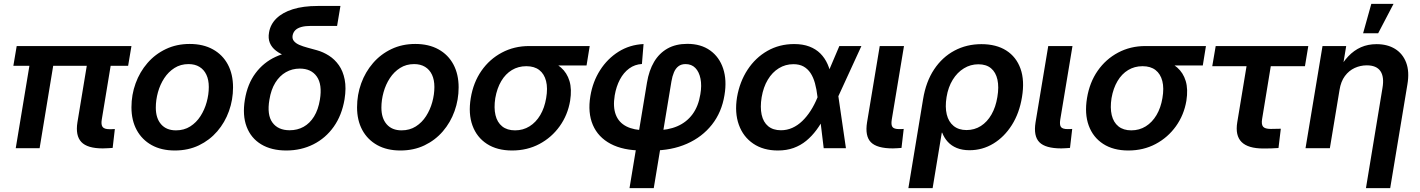

<svg xmlns="http://www.w3.org/2000/svg" viewBox="-20 -758 7265 982"><path d="M505.4 1Q426.8 1 396 -31.7Q365.2 -64.5 376 -132.3L436 -495.1H558.1L500.5 -146.5Q496.1 -120.1 504.9 -108.6Q513.7 -97.2 540 -97.2Q547.9 -97.2 554.9 -97.4Q562 -97.7 567.4 -98.1L556.2 -1.5Q545.9 -1 532.5 0Q519 1 505.4 1ZM60.5 0 142.6 -495.1H264.2L182.6 0ZM48.3 -421.4 65.4 -522.5H652.3L635.3 -421.4Z M874 11.7Q805.2 11.7 755.6 -15.9Q706.1 -43.5 679.2 -93Q652.3 -142.6 652.3 -209Q652.3 -273.4 673.6 -331.8Q694.8 -390.1 734.1 -435.5Q773.4 -481 828.4 -507.1Q883.3 -533.2 950.2 -533.2Q1019 -533.2 1068.8 -505.6Q1118.7 -478 1145.3 -428.2Q1171.9 -378.4 1171.9 -311Q1171.9 -248 1151.1 -189.9Q1130.4 -131.8 1091.3 -86.4Q1052.2 -41 997.3 -14.6Q942.4 11.7 874 11.7ZM879.9 -91.3Q921.4 -91.3 952.9 -111.3Q984.4 -131.3 1005.4 -164.1Q1026.4 -196.8 1037.1 -235.8Q1047.9 -274.9 1047.9 -313Q1047.9 -349.6 1035.6 -375.7Q1023.4 -401.9 1000.2 -416Q977.1 -430.2 944.3 -430.2Q903.8 -430.2 872.6 -410.4Q841.3 -390.6 820.1 -358.2Q798.8 -325.7 787.8 -286.1Q776.9 -246.6 776.9 -207.5Q776.9 -153.3 804 -122.3Q831.1 -91.3 879.9 -91.3Z M1444.3 11.7Q1368.2 11.7 1315.9 -19.8Q1263.7 -51.3 1241.5 -109.6Q1219.2 -168 1232.4 -248Q1245.6 -328.6 1286.9 -383.8Q1328.1 -439 1390.1 -467.5Q1452.1 -496.1 1527.8 -496.1L1520 -449.2Q1478.5 -457.5 1445.8 -469.7Q1413.1 -481.9 1391.4 -498.8Q1369.6 -515.6 1360.1 -538.8Q1350.6 -562 1356 -591.8Q1362.8 -633.3 1393.6 -663.6Q1424.3 -693.8 1477.5 -710.7Q1530.8 -727.5 1605 -727.5H1721.2L1704.1 -625.5H1570.3Q1541 -625.5 1521 -619.9Q1501 -614.3 1490.2 -603.3Q1479.5 -592.3 1476.6 -576.7Q1473.6 -559.6 1483.4 -547.9Q1493.2 -536.1 1511.2 -528.3Q1529.3 -520.5 1553 -514.2Q1576.7 -507.8 1601.1 -501Q1632.8 -492.2 1662.4 -473.4Q1691.9 -454.6 1713.1 -424.6Q1734.4 -394.5 1742.9 -351.3Q1751.5 -308.1 1742.2 -250Q1728.5 -168.5 1687 -109.9Q1645.5 -51.3 1582.8 -19.8Q1520 11.7 1444.3 11.7ZM1461.4 -91.8Q1501 -91.8 1532.7 -109.4Q1564.5 -127 1586.2 -162.1Q1607.9 -197.3 1616.2 -248.5Q1628.9 -325.7 1600.3 -366.5Q1571.8 -407.2 1513.2 -407.2Q1474.6 -407.2 1442.4 -388.9Q1410.2 -370.6 1388.2 -335.2Q1366.2 -299.8 1357.9 -248Q1344.7 -170.4 1373.5 -131.1Q1402.3 -91.8 1461.4 -91.8Z M2027.8 11.7Q1959 11.7 1909.4 -15.9Q1859.9 -43.5 1833 -93Q1806.2 -142.6 1806.2 -209Q1806.2 -273.4 1827.4 -331.8Q1848.6 -390.1 1887.9 -435.5Q1927.2 -481 1982.2 -507.1Q2037.1 -533.2 2104 -533.2Q2172.9 -533.2 2222.7 -505.6Q2272.5 -478 2299.1 -428.2Q2325.7 -378.4 2325.7 -311Q2325.7 -248 2304.9 -189.9Q2284.2 -131.8 2245.1 -86.4Q2206.1 -41 2151.1 -14.6Q2096.2 11.7 2027.8 11.7ZM2033.7 -91.3Q2075.2 -91.3 2106.7 -111.3Q2138.2 -131.3 2159.2 -164.1Q2180.2 -196.8 2190.9 -235.8Q2201.7 -274.9 2201.7 -313Q2201.7 -349.6 2189.5 -375.7Q2177.2 -401.9 2154.1 -416Q2130.9 -430.2 2098.1 -430.2Q2057.6 -430.2 2026.4 -410.4Q1995.1 -390.6 1973.9 -358.2Q1952.6 -325.7 1941.7 -286.1Q1930.7 -246.6 1930.7 -207.5Q1930.7 -153.3 1957.8 -122.3Q1984.9 -91.3 2033.7 -91.3Z M2599.1 11.7Q2522.5 11.7 2470.5 -22Q2418.5 -55.7 2396.5 -116Q2374.5 -176.3 2387.7 -256.3Q2400.9 -336.4 2442.4 -396Q2483.9 -455.6 2546.9 -489Q2609.9 -522.5 2686.5 -522.5H2996.1L2980 -423.3H2766.6L2671.4 -419.4Q2630.9 -419.4 2598.1 -399.7Q2565.4 -379.9 2543.7 -343.3Q2522 -306.6 2513.2 -256.3Q2505.4 -206.5 2514.2 -169.4Q2522.9 -132.3 2548.3 -111.8Q2573.7 -91.3 2614.3 -91.3Q2655.3 -91.3 2688.2 -111.8Q2721.2 -132.3 2743.2 -169.4Q2765.1 -206.5 2773.4 -256.3Q2782.2 -307.1 2772.9 -343.5Q2763.7 -379.9 2738.3 -399.7Q2712.9 -419.4 2672.4 -419.4L2677.7 -464.8Q2730.5 -464.8 2774.4 -452.1Q2818.4 -439.5 2849.1 -412.6Q2879.9 -385.7 2892.6 -343.8Q2905.3 -301.8 2896 -242.7Q2883.8 -169.9 2842.5 -112.3Q2801.3 -54.7 2738.8 -21.5Q2676.3 11.7 2599.1 11.7Z M3199.7 204.1 3289.1 -335.9Q3299.3 -397.5 3325.4 -441.7Q3351.6 -485.8 3394 -509.8Q3436.5 -533.7 3495.6 -533.7Q3564.9 -533.7 3612.1 -500Q3659.2 -466.3 3678.7 -407.2Q3698.2 -348.1 3685.5 -272Q3671.4 -184.1 3621.3 -120.6Q3571.3 -57.1 3493.2 -22.7Q3415 11.7 3316.9 11.7H3264.6Q3167.5 11.7 3103.3 -22.2Q3039.1 -56.2 3012.2 -118.9Q2985.4 -181.6 2999.5 -266.6Q3011.7 -340.3 3049.3 -399.2Q3086.9 -458 3143.8 -493.7Q3200.7 -529.3 3271.5 -532.7L3263.2 -430.7Q3226.6 -428.7 3198 -407.7Q3169.4 -386.7 3150.6 -351.3Q3131.8 -315.9 3124 -270Q3114.3 -210.9 3129.6 -171.1Q3145 -131.3 3183.6 -111.6Q3222.2 -91.8 3281.7 -91.8H3334Q3396.5 -91.8 3444.1 -112.3Q3491.7 -132.8 3522 -173.8Q3552.2 -214.8 3562 -275.9Q3569.8 -320.8 3562.7 -355.7Q3555.7 -390.6 3536.4 -410.4Q3517.1 -430.2 3486.3 -430.2Q3464.4 -430.2 3450 -419.2Q3435.5 -408.2 3427 -388.2Q3418.5 -368.2 3414.1 -341.8L3323.7 204.1Z M3958.5 11.7Q3884.3 11.7 3832.8 -23.2Q3781.2 -58.1 3759 -119.6Q3736.8 -181.2 3749.5 -260.3Q3763.2 -339.8 3803.5 -401.4Q3843.8 -462.9 3905 -497.8Q3966.3 -532.7 4042 -532.7Q4086.4 -532.7 4119.6 -520Q4152.8 -507.3 4175.8 -484.4Q4198.7 -461.4 4212.6 -430.2Q4226.6 -398.9 4232.4 -361.3H4263.2L4267.1 -271L4306.6 0H4192.9L4161.1 -262.7Q4156.7 -301.3 4148.2 -332.3Q4139.6 -363.3 4125.2 -384.8Q4110.8 -406.2 4089.6 -418Q4068.4 -429.7 4038.1 -429.7Q3997.1 -429.7 3963.4 -408.9Q3929.7 -388.2 3907 -350.3Q3884.3 -312.5 3875.5 -260.7Q3867.2 -209.5 3875.5 -171.4Q3883.8 -133.3 3908.9 -112.5Q3934.1 -91.8 3974.1 -91.8Q4004.9 -91.8 4032.2 -104Q4059.6 -116.2 4083 -138.7Q4106.4 -161.1 4126.2 -191.9Q4146 -222.7 4161.1 -259.8L4272.9 -522.5H4385.7L4265.1 -259.8L4229.5 -164.1H4199.2Q4179.7 -125.5 4156 -93.5Q4132.3 -61.5 4103.5 -37.8Q4074.7 -14.2 4038.8 -1.2Q4002.9 11.7 3958.5 11.7Z M4546.4 1Q4465.3 1 4434.3 -30.5Q4403.3 -62 4414.6 -132.3L4479.5 -522.5H4603.5L4541 -146.5Q4536.6 -119.1 4544.7 -108.4Q4552.7 -97.7 4579.1 -97.7Q4585 -97.7 4591.3 -97.9Q4597.7 -98.1 4602.1 -98.6L4590.8 -1.5Q4581.1 -1 4569.8 0Q4558.6 1 4546.4 1Z M4626 204.1 4701.2 -251Q4715.8 -340.3 4757.6 -403.1Q4799.3 -465.8 4861.6 -499Q4923.8 -532.2 4999.5 -532.2Q5075.2 -532.2 5126.5 -499.8Q5177.7 -467.3 5199.5 -406.7Q5221.2 -346.2 5207 -261.2Q5193.8 -179.7 5155.3 -118.7Q5116.7 -57.6 5060.8 -23.7Q5004.9 10.3 4938.5 10.3Q4901.4 10.3 4873.8 -1Q4846.2 -12.2 4827.6 -32.5Q4809.1 -52.7 4798.8 -79.6H4796.9L4750 204.1ZM4923.3 -92.8Q4963.9 -92.8 4996.6 -113.5Q5029.3 -134.3 5051 -172.4Q5072.8 -210.4 5081.1 -261.7Q5089.8 -313 5081.5 -350.6Q5073.2 -388.2 5048.8 -408.7Q5024.4 -429.2 4983.9 -429.2Q4943.8 -429.2 4909.9 -408.4Q4876 -387.7 4852.8 -350.1Q4829.6 -312.5 4821.3 -261.7Q4813 -210.4 4822.3 -172.6Q4831.5 -134.8 4857.4 -113.8Q4883.3 -92.8 4923.3 -92.8Z M5408.2 1Q5327.1 1 5296.1 -30.5Q5265.1 -62 5276.4 -132.3L5341.3 -522.5H5465.3L5402.8 -146.5Q5398.4 -119.1 5406.5 -108.4Q5414.6 -97.7 5440.9 -97.7Q5446.8 -97.7 5453.1 -97.9Q5459.5 -98.1 5463.9 -98.6L5452.6 -1.5Q5442.9 -1 5431.6 0Q5420.4 1 5408.2 1Z M5751 11.7Q5674.3 11.7 5622.3 -22Q5570.3 -55.7 5548.3 -116Q5526.4 -176.3 5539.6 -256.3Q5552.7 -336.4 5594.2 -396Q5635.7 -455.6 5698.7 -489Q5761.7 -522.5 5838.4 -522.5H6147.9L6131.8 -423.3H5918.5L5823.2 -419.4Q5782.7 -419.4 5750 -399.7Q5717.3 -379.9 5695.6 -343.3Q5673.8 -306.6 5665 -256.3Q5657.2 -206.5 5666 -169.4Q5674.8 -132.3 5700.2 -111.8Q5725.6 -91.3 5766.1 -91.3Q5807.1 -91.3 5840.1 -111.8Q5873 -132.3 5895 -169.4Q5917 -206.5 5925.3 -256.3Q5934.1 -307.1 5924.8 -343.5Q5915.5 -379.9 5890.1 -399.7Q5864.7 -419.4 5824.2 -419.4L5829.6 -464.8Q5882.3 -464.8 5926.3 -452.1Q5970.2 -439.5 6001 -412.6Q6031.7 -385.7 6044.4 -343.8Q6057.1 -301.8 6047.9 -242.7Q6035.6 -169.9 5994.4 -112.3Q5953.1 -54.7 5890.6 -21.5Q5828.1 11.7 5751 11.7Z M6441.9 1.5Q6363.3 1.5 6330.1 -31.7Q6296.9 -64.9 6308.1 -132.8L6355.5 -419.4H6180.2L6197.8 -522.5H6671.4L6654.3 -419.4H6479.5L6435.1 -148.9Q6430.7 -121.6 6440.2 -110.1Q6449.7 -98.6 6479.5 -98.6Q6491.7 -98.6 6505.4 -99.1Q6519 -99.6 6530.8 -99.6L6519 -1Q6500 0.5 6480.7 1Q6461.4 1.5 6441.9 1.5Z M6831.1 -297.9 6781.7 0H6657.2L6744.1 -522.5H6865.2L6843.3 -390.1L6822.3 -392.1Q6846.2 -438.5 6875.5 -469.5Q6904.8 -500.5 6940.7 -516.4Q6976.6 -532.2 7020.5 -532.2Q7075.7 -532.2 7115 -508.1Q7154.3 -483.9 7171.9 -438Q7189.5 -392.1 7178.2 -325.7L7090.3 204.1H6966.3L7050.8 -308.1Q7060.5 -364.7 7040.3 -394.3Q7020 -423.8 6970.7 -423.8Q6938 -423.8 6908.7 -410.4Q6879.4 -397 6858.6 -369.1Q6837.9 -341.3 6831.1 -297.9ZM6951.7 -587.9 6993.7 -738.3H7107.4L7028.8 -587.9Z"/></svg>

Font: Inter 28pt SemiBold
Style: Italic
Weight: 600
Italic angle: -9.3988°
Designer: Rasmus Andersson
Foundry: rsms
Version: Version 4.001;git-66647c0bb